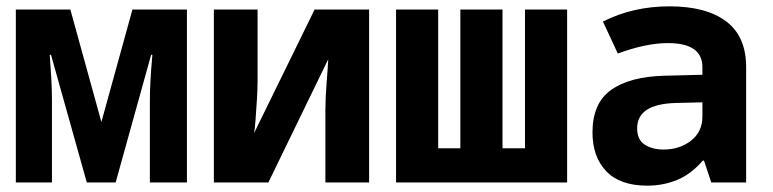

<svg xmlns="http://www.w3.org/2000/svg" viewBox="-20 -576 2440 606"><path d="M144 0V-259Q144 -291 142 -327.5Q140 -364 137 -403H141L254 0H345L457 -403H461Q453 -317 453 -258V0H570V-546H398L300 -191L202 -546H30V0Z M827 0 1016 -389Q1015 -367 1011 -316.5Q1007 -266 1007 -228V0H1145V-546H973L782 -156Q784 -166 786.5 -197Q789 -228 791 -263Q793 -298 793 -319V-546H655V0Z M1770 0V-546H1637V-108H1566V-546H1433V-108H1363V-546H1230V0Z M1991 -171Q1991 -248 2114 -251L2197 -253V-208Q2197 -160 2161 -132Q2125 -104 2074 -104Q2039 -104 2015 -119.5Q1991 -135 1991 -171ZM2198 -69H2202L2225 0H2335V-364Q2335 -461 2272 -508.5Q2209 -556 2093 -556Q1978 -556 1883 -508L1930 -407Q2019 -440 2088 -440Q2197 -440 2197 -364V-340L2077 -337Q1967 -334 1908.5 -292Q1850 -250 1850 -158Q1850 -81 1893.5 -35.5Q1937 10 2023 10Q2073 10 2117 -8Q2161 -26 2198 -69Z"/></svg>

Font: Noto Sans Mono UI
Style: Bold
Weight: 700
Designer: Monotype Design team
Foundry: Monotype Imaging Inc.
Version: 1.000